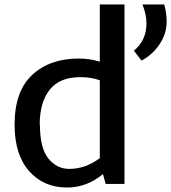

<svg xmlns="http://www.w3.org/2000/svg" viewBox="-20 -820 763 856"><path d="M425 -545V-800H535V0H451L439 -44Q367 16 279 16Q174 16 109.5 -57.5Q45 -131 45 -264Q45 -413 123.5 -486Q202 -559 331 -559Q381 -559 425 -545ZM712 -800Q723 -763 723 -724Q723 -669 691 -622Q659 -575 611 -550L577 -594Q633 -640 633 -716Q633 -756 615 -800ZM157 -264H158Q158 -160 195.5 -113.5Q233 -67 289 -67Q361 -67 425 -115V-462Q388 -476 337 -476Q246 -476 201.5 -420Q157 -364 157 -264Z"/></svg>

Font: Martel Sans DemiBold
Style: Regular
Weight: 600
Designer: Dan Reynolds and Mathieu Réguer
Foundry: Dan Reynolds and Mathieu Réguer
Version: Version 1.001;PS 001.001;hotconv 1.0.70;makeotf.lib2.5.58329